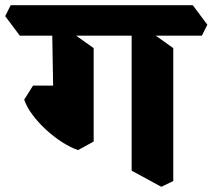

<svg xmlns="http://www.w3.org/2000/svg" viewBox="-76 -675 817 738"><path d="M544 43 430 -19V-590L486 -564L590 -490V21ZM224 -98Q195 -108 163 -128.5Q131 -149 101.5 -176Q72 -203 49.5 -233Q27 -263 17 -292L51 -346H219L284 -305V-131ZM284 -204 130 -244 124 -590 180 -564 284 -490ZM0 -538 -56 -613 -35 -655H665L721 -580L700 -538Z"/></svg>

Font: Eczar
Style: Bold
Weight: 700
Designer: Vaibhav Singh
Foundry: Rosetta Type Foundry
Version: Version 2.000